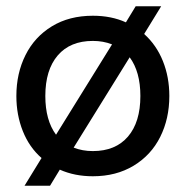

<svg xmlns="http://www.w3.org/2000/svg" viewBox="-20 -550 590 610"><path d="M518 -245Q518 -173 489 -115Q460 -57 404.5 -23.5Q349 10 275 10Q217 10 170 -11L139 40H58L112 -48Q73 -82 52.5 -133.5Q32 -185 32 -245Q32 -317 61 -375Q90 -433 145 -466.5Q200 -500 275 -500Q334 -500 380 -479L411 -530H492L438 -442Q477 -407 497.5 -356Q518 -305 518 -245ZM158 -122 336 -409Q308 -420 275 -420Q203 -420 163.5 -374Q124 -328 124 -245Q124 -168 158 -122ZM426 -245Q426 -322 392 -368L214 -81Q242 -70 275 -70Q347 -70 386.5 -116Q426 -162 426 -245Z"/></svg>

Font: Cabin
Style: Regular
Weight: 400
Designer: Pablo Impallari
Foundry: Pablo Impallari. http://www.impallari.com Igino Marini. http://www.ikern.com
Version: Version 2.200